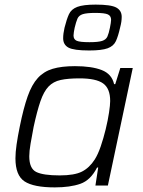

<svg xmlns="http://www.w3.org/2000/svg" viewBox="-20 -805 619 833"><path d="M218 8Q126 8 86.5 -18Q47 -44 47 -118Q47 -144 52 -178.5Q57 -213 66 -257Q82 -336 100 -387Q118 -438 144 -466.5Q170 -495 208.5 -506.5Q247 -518 305 -518Q378 -518 421.5 -501Q465 -484 475 -440H480L502 -510H556L448 0H394L406 -78H401Q373 -23 328.5 -7.5Q284 8 218 8ZM239 -44Q303 -44 335.5 -60.5Q368 -77 391 -113Q405 -135 417 -170Q429 -205 438.5 -244Q448 -283 453 -316.5Q458 -350 458 -367Q458 -421 427.5 -443Q397 -465 325 -465Q275 -465 243 -458Q211 -451 190.5 -429.5Q170 -408 155.5 -366Q141 -324 126 -255Q118 -213 112.5 -181Q107 -149 107 -127Q107 -74 137 -59Q167 -44 239 -44ZM367 -586Q300 -586 277 -598.5Q254 -611 254 -639Q254 -659 260 -685Q269 -721 279 -743Q289 -765 315 -775Q341 -785 395 -785Q462 -785 485 -772Q508 -759 508 -732Q508 -722 506.5 -711Q505 -700 501 -685Q493 -649 483 -627Q473 -605 447 -595.5Q421 -586 367 -586ZM368 -622Q406 -622 423 -627.5Q440 -633 446 -646.5Q452 -660 457 -685Q459 -696 460.5 -704.5Q462 -713 462 -719Q462 -736 448 -742.5Q434 -749 394 -749Q356 -749 339 -743.5Q322 -738 316 -724Q310 -710 304 -685Q302 -675 300.5 -666Q299 -657 299 -651Q299 -634 313 -628Q327 -622 368 -622Z"/></svg>

Font: Saira Light
Style: Italic
Weight: 300
Italic angle: -12°
Designer: Hector Gatti with collaboration of the Omnibus-Type team
Foundry: Omnibus-Type
Version: Version 1.100; ttfautohint (v1.8.3)